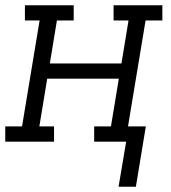

<svg xmlns="http://www.w3.org/2000/svg" viewBox="-33 -540 653 732"><path d="M419 172 448 0H326V-58H390L420 -240H147L117 -58H173V0H-13V-58H51L118 -462H62V-520H248V-462H184L157 -298H430L457 -462H400V-520H586V-462H522L455 -58H523L485 172Z"/></svg>

Font: Iosevka Etoile Light Oblique
Style: Regular
Weight: 300
Italic angle: -9°
Designer: Belleve Invis
Foundry: Belleve Invis
Version: Version 15.5.2; ttfautohint (v1.8.4)